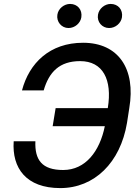

<svg xmlns="http://www.w3.org/2000/svg" viewBox="-20 -957 721 987"><path d="M161.9 -230.8H50.4C40.8 -93 114.3 9.9 289.8 9.9C465.2 9.9 598.7 -121.1 632.8 -324.9L644.5 -400.6C679.3 -604.4 587.4 -737.2 407.3 -737.2C235.8 -737.2 130 -632.8 93 -492.2H204.5C231.9 -586.6 285.5 -642.8 392 -642.8C508.5 -642.8 558.2 -548.3 534.1 -401.3H266L250.7 -308.2H518.8C492.9 -180 420.1 -83.1 304.7 -83.1C195.7 -83.1 158 -134.9 161.9 -230.8ZM274.9 -881.4C269.2 -845.2 296.2 -812.9 332 -812.9C365.4 -812.9 393.5 -838.4 398.1 -867.9C404.1 -906.6 378.9 -936.8 340.2 -936.8C310 -936.8 279.5 -913.4 274.9 -881.4ZM483.7 -881.4C477.3 -844.1 505 -812.9 540.8 -812.9C574.2 -812.9 602.3 -838.4 606.9 -867.9C612.9 -906.6 587.7 -936.8 549 -936.8C518.8 -936.8 489 -913.4 483.7 -881.4Z"/></svg>

Font: Magic Ui Pro Medium
Style: Italic
Weight: 500
Italic angle: -9.39999°
Designer: Stefan Endress, Andreas Faust
Version: Version 1.000;FEAKit 1.0